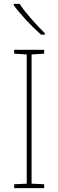

<svg xmlns="http://www.w3.org/2000/svg" viewBox="-20 -971 300 991"><path d="M81 -951H51V-944C85 -897 144 -834 192 -792H211V-800C168 -842 112 -904 81 -951ZM208 0V-20L143 -23V-690L208 -694V-714H53V-694L118 -690V-23L53 -20V0Z"/></svg>

Font: Noto Sans Armenian SemiCondensed Thin
Style: Regular
Weight: 100
Width: 4
Designer: Monotype Design Team
Foundry: Monotype Imaging Inc.
Version: Version 2.008